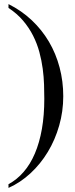

<svg xmlns="http://www.w3.org/2000/svg" viewBox="-20 -715 373 950"><path d="M293 -238.8Q293 -164.1 272.9 -93.8Q252.9 -23.4 216.8 36.4Q180.7 96.2 130.9 142.3Q81.1 188.5 22 214.8V196.3Q64 173.8 96.9 135.7Q129.9 97.7 152.6 44.4Q175.3 -8.8 187.3 -76.7Q199.2 -144.5 199.2 -226.1Q199.2 -257.8 198 -295.9Q196.8 -334 191.4 -374.8Q186 -415.5 174.8 -457.3Q163.6 -499 143.8 -538.3Q124 -577.6 94.2 -612.8Q64.5 -647.9 22 -675.8V-694.8Q86.4 -662.6 137 -615Q187.5 -567.4 222.2 -508.5Q256.8 -449.7 274.9 -381.1Q293 -312.5 293 -238.8Z"/></svg>

Font: GodaGr
Style: Regular
Weight: 400
Version: 1.0.0